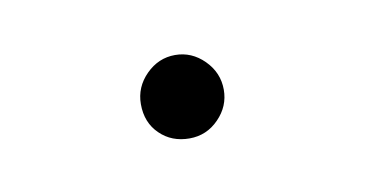

<svg xmlns="http://www.w3.org/2000/svg" viewBox="-27 -113 297 156"><g transform="rotate(-10 121.0 -34.5)"><path d="M86.9 -34.2Q86.9 -48.3 97.2 -58.6Q107.4 -68.8 121.1 -68.8Q134.8 -68.8 145 -58.6Q155.3 -48.3 155.3 -34.2Q155.3 -20.5 145.3 -10.3Q135.3 0 121.1 0Q106.4 0 96.7 -9.5Q86.9 -19 86.9 -34.2Z"/></g></svg>

Font: Vazirmatn FD NL Thin
Style: Regular
Weight: 100
Designer: Saber Rastikerdar
Foundry: Saber Rastikerdar
Version: Version 33.003